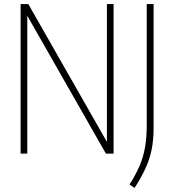

<svg xmlns="http://www.w3.org/2000/svg" viewBox="-20 -760 862 950"><path d="M82 0V-740H120L525 -30H509V-740H542V0H504L99 -710H115V0ZM646 170 621 153Q651 105.5 669.8 62.5Q688.5 19.5 697.2 -29.2Q706 -78 706 -143V-740H740V-128Q740 -66.5 730 -18.5Q720 29.5 699.2 74.2Q678.5 119 646 170Z"/></svg>

Font: Encode Sans Condensed Thin
Style: Regular
Weight: 100
Width: 3
Designer: Multiple Designers
Foundry: Impallari Type
Version: Version 3.002